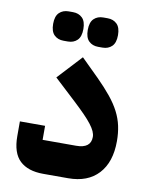

<svg xmlns="http://www.w3.org/2000/svg" viewBox="-83 -801 677 863"><g transform="rotate(10 255.0 -369.5)"><path d="M174 0Q104 0 67 -35Q30 -70 30 -147V-214H145V-150H298Q365 -150 365 -202Q365 -214 359 -227.5Q353 -241 340 -258Q327 -275 306.5 -296Q286 -317 256 -345L157 -437L259 -547L340 -467Q377 -430 403 -398Q429 -366 445 -335Q461 -304 468 -271.5Q475 -239 475 -202Q475 -106 426 -53Q377 0 288 0ZM318 -605Q292 -605 275.5 -621Q259 -637 259 -672Q259 -707 275.5 -723Q292 -739 318 -739H338Q364 -739 380.5 -723Q397 -707 397 -672Q397 -637 380.5 -621Q364 -605 338 -605ZM160 -605Q134 -605 117.5 -621Q101 -637 101 -672Q101 -707 117.5 -723Q134 -739 160 -739H180Q206 -739 222.5 -723Q239 -707 239 -672Q239 -637 222.5 -621Q206 -605 180 -605Z"/></g></svg>

Font: IBM Plex Arabic
Style: Bold
Weight: 700
Designer: Mike Abbink, Paul van der Laan, Pieter van Rosmalen, Wael Morcos, Khajak Apelian
Foundry: Bold Monday
Version: Version 1.0